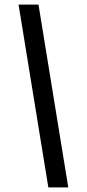

<svg xmlns="http://www.w3.org/2000/svg" viewBox="-20 -763 380 838"><path d="M191 55 61 -743H148L278 55Z"/></svg>

Font: Assailand Medium
Style: Italic
Weight: 500
Italic angle: -8°
Designer: Hector Gatti with collaboration of the Omnibus-Type team
Foundry: Omnibus-Type
Version: Version 0.072;October 19, 2019;FontCreator 12.0.0.2547 64-bi